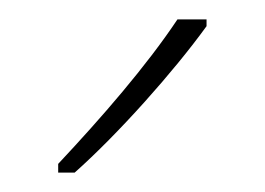

<svg xmlns="http://www.w3.org/2000/svg" viewBox="-20 -784 273 198"><path d="M193 -757V-764H163C131 -716 85 -663 40 -615V-606H57C102 -646 159 -710 193 -757Z"/></svg>

Font: Noto Sans Oriya Cond Thin
Style: Regular
Weight: 100
Width: 3
Designer: Amélie Bonet and Sol Matas
Foundry: Google LLC
Version: Version 2.006